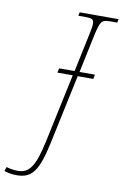

<svg xmlns="http://www.w3.org/2000/svg" viewBox="-238 -772 684 1069"><g transform="rotate(10 103.5 -237.0)"><path d="M-65 240C22 240 56 191 91 28L174 -362H262L267 -387H180L226 -605C244 -685 251 -694 301 -694H339L343 -714H123L119 -694H161C197 -694 207 -689 207 -663C207 -650 204 -631 198 -605L152 -387H65L59 -362H146L63 28C32 171 1 215 -63 215C-82 215 -112 211 -128 205L-136 229C-114 236 -93 240 -65 240Z"/></g></svg>

Font: Noto Serif SemiCondensed Thin
Style: Italic
Weight: 100
Width: 4
Italic angle: -12°
Designer: Monotype Design Team
Foundry: Monotype Imaging Inc.
Version: Version 2.013